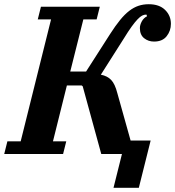

<svg xmlns="http://www.w3.org/2000/svg" viewBox="-53 -730 830 910"><path d="M525 0H427L339 -321L334 -325H264L198 -60H261L246 0H-33L-18 -60H45L189 -638H126L141 -698H420L405 -638H342L280 -391H355L469 -569Q494 -608 516 -635Q538 -662 559.5 -678.5Q581 -695 603.5 -702.5Q626 -710 652 -710Q702 -710 729.5 -683Q757 -656 757 -617Q757 -584 737 -558.5Q717 -533 677 -533Q650 -533 630 -549Q610 -565 610 -597Q610 -612 619 -628.5Q628 -645 644 -653L641 -661Q630 -661 620.5 -656Q611 -651 599 -638.5Q587 -626 571 -604Q555 -582 533 -546L425 -376Q456 -370 474 -351Q492 -332 503 -289L566 -64H661L605 160H485Z"/></svg>

Font: IBM Plex Serif
Style: Bold Italic
Weight: 700
Italic angle: -14°
Designer: Mike Abbink, Paul van der Laan, Pieter van Rosmalen
Foundry: Bold Monday
Version: Version 3.001